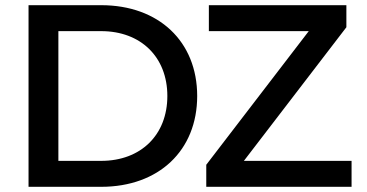

<svg xmlns="http://www.w3.org/2000/svg" viewBox="-20 -720 1415 740"><path d="M90 0H370C592 0 740 -140 740 -350C740 -560 592 -700 370 -700H90ZM370 -100H205V-600H370C523 -600 625 -500 625 -350C625 -200 523 -100 370 -100ZM920 -100 1315 -615V-700H785V-600H1170L775 -85V0H1335V-100Z"/></svg>

Font: Goli Medium
Style: Regular
Weight: 500
Designer: jaikishan Patel
Foundry: MagicType
Version: Version 1.000;Glyphs 3.2 (3242)